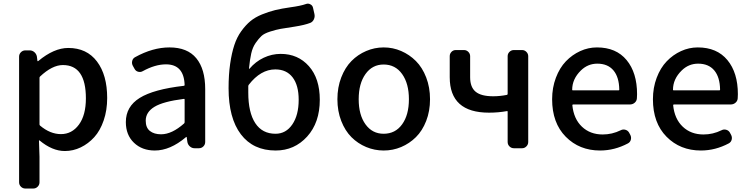

<svg xmlns="http://www.w3.org/2000/svg" viewBox="-20 -830 4192 1075"><path d="M122.1 225.6Q107.4 225.6 97.2 215.3Q86.9 205.1 86.9 190.4V-512.7Q86.9 -527.3 97.2 -537.6Q107.4 -547.9 122.1 -547.9H146.5Q161.1 -547.9 172.4 -538.1Q183.6 -528.3 186.5 -513.7L189.5 -489.3Q190.4 -487.3 191.9 -487.3Q193.4 -487.3 194.3 -488.3Q282.2 -561.5 362.3 -561.5Q465.8 -561.5 522.9 -485.8Q580.1 -410.2 580.1 -281.2Q580.1 -212.9 560.5 -155.8Q541 -98.6 507.8 -62Q474.6 -25.4 432.1 -4.9Q389.6 15.6 342.8 15.6Q272.5 15.6 201.2 -43.9Q200.2 -44.9 199.2 -43.9Q198.2 -43 198.2 -42L201.2 47.9V190.4Q201.2 205.1 190.9 215.3Q180.7 225.6 166 225.6ZM321.3 -79.1Q382.8 -79.1 421.9 -132.3Q460.9 -185.5 460.9 -279.3Q460.9 -465.8 332 -465.8Q272.5 -465.8 204.1 -401.4Q201.2 -398.4 201.2 -394.5V-133.8Q201.2 -129.9 204.1 -127Q260.7 -79.1 321.3 -79.1Z M846.7 12.7Q775.4 12.7 730 -30.8Q684.6 -74.2 684.6 -146.5Q684.6 -233.4 762.2 -281.7Q839.8 -330.1 1009.8 -349.6Q1013.7 -349.6 1013.7 -354.5Q1009.8 -469.7 909.2 -469.7Q848.6 -469.7 779.3 -431.6Q767.6 -424.8 753.9 -428.2Q740.2 -431.6 733.4 -444.3L723.6 -461.9Q716.8 -474.6 720.2 -488.8Q723.6 -502.9 736.3 -509.8Q835 -564.5 928.7 -564.5Q1029.3 -564.5 1079.1 -503.9Q1128.9 -443.4 1128.9 -331.1V-35.2Q1128.9 -20.5 1118.7 -10.3Q1108.4 0 1093.8 0H1069.3Q1054.7 0 1043.5 -9.8Q1032.2 -19.5 1029.3 -34.2L1025.4 -61.5Q1024.4 -63.5 1022.9 -63.5Q1021.5 -63.5 1020.5 -61.5Q932.6 12.7 846.7 12.7ZM881.8 -78.1Q942.4 -78.1 1010.7 -138.7Q1013.7 -141.6 1013.7 -146.5V-272.5Q1013.7 -276.4 1010.7 -276.4Q1009.8 -276.4 1009.8 -276.4Q893.6 -261.7 844.7 -231.9Q795.9 -202.1 795.9 -154.3Q795.9 -115.2 819.3 -96.7Q842.8 -78.1 881.8 -78.1Z M1373 -355.5Q1370.1 -351.6 1370.1 -347.7V-311.5Q1370.1 -200.2 1409.2 -140.6Q1448.2 -81.1 1522.5 -81.1Q1581.1 -81.1 1616.7 -133.3Q1652.3 -185.5 1652.3 -271.5Q1652.3 -352.5 1618.2 -397Q1584 -441.4 1521.5 -441.4Q1439.5 -441.4 1373 -355.5ZM1693.4 -807.6Q1698.2 -809.6 1704.1 -809.6Q1710.9 -809.6 1717.8 -805.7Q1729.5 -799.8 1732.4 -787.1L1740.2 -752.9Q1744.1 -737.3 1737.8 -722.7Q1731.4 -708 1717.8 -702.1Q1685.5 -689.5 1628.9 -680.7Q1577.1 -672.9 1551.8 -668.5Q1526.4 -664.1 1492.7 -653.3Q1459 -642.6 1443.8 -628.4Q1428.7 -614.3 1411.6 -589.8Q1394.5 -565.4 1386.7 -530.8Q1378.9 -496.1 1374 -446.3Q1374 -445.3 1375 -444.8Q1376 -444.3 1377 -445.3Q1411.1 -485.4 1456.5 -506.8Q1502 -528.3 1551.8 -528.3Q1648.4 -528.3 1709.5 -459.5Q1770.5 -390.6 1770.5 -271.5Q1770.5 -143.6 1699.7 -65.4Q1628.9 12.7 1523.4 12.7Q1397.5 12.7 1328.6 -78.1Q1259.8 -168.9 1259.8 -335.9Q1259.8 -412.1 1268.6 -472.7Q1277.3 -533.2 1292 -577.6Q1306.6 -622.1 1331.1 -655.8Q1355.5 -689.5 1381.8 -711.4Q1408.2 -733.4 1446.3 -749Q1484.4 -764.6 1520.5 -773.4Q1556.6 -782.2 1605.5 -789.1Q1663.1 -796.9 1693.4 -807.6Z M1869.1 -274.4Q1869.1 -340.8 1890.6 -396.5Q1912.1 -452.1 1947.8 -488.3Q1983.4 -524.4 2030.3 -544.4Q2077.1 -564.5 2128.4 -564.5Q2179.7 -564.5 2226.1 -544.4Q2272.5 -524.4 2308.6 -488.3Q2344.7 -452.1 2366.2 -396.5Q2387.7 -340.8 2387.7 -274.4Q2387.7 -208 2366.2 -152.8Q2344.7 -97.7 2308.6 -62Q2272.5 -26.4 2226.1 -6.8Q2179.7 12.7 2128.4 12.7Q2077.1 12.7 2030.3 -6.8Q1983.4 -26.4 1947.8 -62Q1912.1 -97.7 1890.6 -152.8Q1869.1 -208 1869.1 -274.4ZM2127.9 -81.1Q2193.4 -81.1 2231.4 -133.8Q2269.5 -186.5 2269.5 -274.4Q2269.5 -362.3 2231.4 -415.5Q2193.4 -468.8 2127.9 -468.8Q2064.5 -468.8 2026.4 -415.5Q1988.3 -362.3 1988.3 -274.4Q1988.3 -186.5 2026.4 -133.8Q2064.5 -81.1 2127.9 -81.1Z M2857.4 0Q2842.8 0 2832.5 -10.3Q2822.3 -20.5 2822.3 -35.2V-205.1Q2822.3 -209 2818.4 -208Q2770.5 -199.2 2717.8 -199.2Q2498 -199.2 2498 -397.5V-515.6Q2498 -529.3 2507.8 -539.6Q2517.6 -549.8 2532.2 -549.8H2578.1Q2591.8 -549.8 2602.1 -539.6Q2612.3 -529.3 2612.3 -515.6V-397.5Q2612.3 -341.8 2643.1 -316.4Q2673.8 -291 2741.2 -291Q2779.3 -291 2818.4 -298.8Q2822.3 -299.8 2822.3 -304.7V-515.6Q2822.3 -529.3 2832.5 -539.6Q2842.8 -549.8 2857.4 -549.8H2903.3Q2917 -549.8 2927.2 -539.6Q2937.5 -529.3 2937.5 -515.6V-35.2Q2937.5 -20.5 2927.2 -10.3Q2917 0 2903.3 0Z M3339.8 12.7Q3223.6 12.7 3147.5 -64.5Q3071.3 -141.6 3071.3 -274.4Q3071.3 -338.9 3092.3 -394.5Q3113.3 -450.2 3148.4 -486.8Q3183.6 -523.4 3228.5 -543.9Q3273.4 -564.5 3322.3 -564.5Q3429.7 -564.5 3488.3 -493.7Q3546.9 -422.9 3546.9 -302.7Q3546.9 -291 3545.9 -279.3Q3544.9 -264.6 3533.7 -254.9Q3522.5 -245.1 3506.8 -245.1H3188.5Q3184.6 -245.1 3184.6 -240.2Q3192.4 -164.1 3238.3 -120.6Q3284.2 -77.1 3354.5 -77.1Q3407.2 -77.1 3455.1 -100.6Q3467.8 -107.4 3481.4 -103.5Q3495.1 -99.6 3502 -87.9L3508.8 -75.2Q3515.6 -62.5 3512.2 -48.3Q3508.8 -34.2 3496.1 -27.3Q3420.9 12.7 3339.8 12.7ZM3183.6 -327.1Q3183.6 -324.2 3187.5 -324.2H3443.4Q3447.3 -324.2 3447.3 -328.1Q3447.3 -328.1 3447.3 -328.1Q3446.3 -398.4 3414.6 -436Q3382.8 -473.6 3324.2 -473.6Q3271.5 -473.6 3232.4 -435.5Q3183.6 -387.7 3183.6 -327.1Z M3904.3 12.7Q3788.1 12.7 3711.9 -64.5Q3635.7 -141.6 3635.7 -274.4Q3635.7 -338.9 3656.7 -394.5Q3677.7 -450.2 3712.9 -486.8Q3748 -523.4 3793 -543.9Q3837.9 -564.5 3886.7 -564.5Q3994.1 -564.5 4052.7 -493.7Q4111.3 -422.9 4111.3 -302.7Q4111.3 -291 4110.4 -279.3Q4109.4 -264.6 4098.1 -254.9Q4086.9 -245.1 4071.3 -245.1H3752.9Q3749 -245.1 3749 -240.2Q3756.8 -164.1 3802.7 -120.6Q3848.6 -77.1 3918.9 -77.1Q3971.7 -77.1 4019.5 -100.6Q4032.2 -107.4 4045.9 -103.5Q4059.6 -99.6 4066.4 -87.9L4073.2 -75.2Q4080.1 -62.5 4076.7 -48.3Q4073.2 -34.2 4060.5 -27.3Q3985.4 12.7 3904.3 12.7ZM3748 -327.1Q3748 -324.2 3752 -324.2H4007.8Q4011.7 -324.2 4011.7 -328.1Q4011.7 -328.1 4011.7 -328.1Q4010.7 -398.4 3979 -436Q3947.3 -473.6 3888.7 -473.6Q3835.9 -473.6 3796.9 -435.5Q3748 -387.7 3748 -327.1Z"/></svg>

Font: Gen Jyuu GothicL Medium
Style: Regular
Weight: 500
Designer: [Source Han Sans]
Ryoko NISHIZUKA  (kana & ideographs); Paul D. Hunt (Latin, Greek & Cyrillic); Wenlong ZHANG  (bopomofo
Version: Version 1.002.20150607